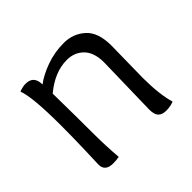

<svg xmlns="http://www.w3.org/2000/svg" viewBox="-121 -617 762 762"><g transform="rotate(-45 259.5 -236.0)"><path d="M371.1 -47.9 377 -307.1Q377 -362.8 349.4 -390.9Q321.8 -418.9 278.8 -418.9Q210.9 -418.9 145 -363.8Q147 -228 147 -148.4Q147 -68.8 152.8 -1Q137.2 2 119.1 2Q74.2 2 74.2 -36.1Q74.2 -40 76.7 -109.6Q79.1 -179.2 79.1 -248Q79.1 -412.1 60.1 -460Q80.1 -467.8 96.2 -467.8Q142.1 -467.8 142.1 -418Q171.9 -440.9 219 -458Q266.1 -475.1 318.4 -475.1Q370.1 -475.1 407.5 -441.7Q444.8 -408.2 444.8 -334L441.9 -155.8Q441.9 -64 459 -4.9Q439 2.9 416.5 2.9Q394 2.9 382.6 -8.5Q371.1 -20 371.1 -47.9Z"/></g></svg>

Font: Sukar
Style: Regular
Weight: 400
Designer: Dario Muhafara - Ghiath Alsory
Foundry: Dario Muhafara - Ghiath Alsory
Version: Version 1.00 March 17, 2016, initial release